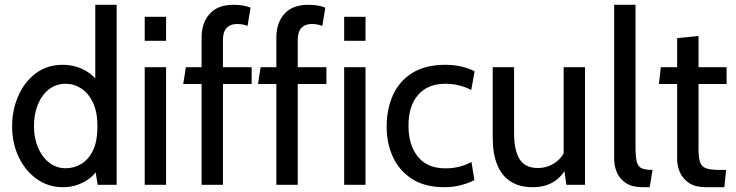

<svg xmlns="http://www.w3.org/2000/svg" viewBox="-20 -770 3066 800"><path d="M241.5 10Q181.5 10 133.8 -23.8Q86 -57.5 58.2 -115Q30.5 -172.5 30.5 -244Q30.5 -312 56.2 -370.5Q82 -429 129.2 -464.5Q176.5 -500 241.5 -500Q291.5 -500 333.8 -477Q376 -454 403 -407.5L377 -395V-750H466V0H387L370 -104L400.5 -89Q380 -41 336.5 -15.5Q293 10 241.5 10ZM254 -69Q288.5 -69 318.8 -87Q349 -105 367.5 -143.5Q386 -182 386 -244Q386 -303 367.5 -342.2Q349 -381.5 318.8 -401.2Q288.5 -421 254 -421Q214 -421 184.2 -398Q154.5 -375 138 -335Q121.5 -295 121.5 -244Q121.5 -196 138 -156.2Q154.5 -116.5 184.2 -92.8Q214 -69 254 -69Z M583 0V-490H672V0ZM583 -600V-700H672V-600Z M820 0V-420H743.5L754.5 -490H820V-613.5Q820 -674.5 853.5 -712.2Q887 -750 952.5 -750Q975.5 -750 992.5 -747Q1009.5 -744 1024 -738L1011.5 -662Q1001 -666 990.8 -668Q980.5 -670 967 -670Q940 -670 924.5 -653.8Q909 -637.5 909 -603.5V-490H1028.5V-420H909V0Z M1131.5 0V-420H1055L1066 -490H1131.5V-613.5Q1131.5 -674.5 1165 -712.2Q1198.5 -750 1264 -750Q1287 -750 1304 -747Q1321 -744 1335.5 -738L1323 -662Q1312.5 -666 1302.2 -668Q1292 -670 1278.5 -670Q1251.5 -670 1236 -653.8Q1220.5 -637.5 1220.5 -603.5V-490H1340V-420H1220.5V0Z M1414 0V-490H1503V0ZM1414 -600V-700H1503V-600Z M1831.5 10Q1751 10 1697.8 -23.8Q1644.5 -57.5 1617.8 -114.8Q1591 -172 1591 -242Q1591 -315 1617.2 -373.5Q1643.5 -432 1697.8 -466Q1752 -500 1836 -500Q1871 -500 1902.2 -492.8Q1933.5 -485.5 1957.5 -473L1943.5 -395Q1919.5 -407.5 1892.5 -414.2Q1865.5 -421 1836 -421Q1762.5 -421 1722.2 -374.8Q1682 -328.5 1682 -246Q1682 -165.5 1721.2 -117Q1760.5 -68.5 1836.5 -68.5Q1866 -68.5 1893 -75.2Q1920 -82 1944.5 -95L1956.5 -20Q1937 -8.5 1903 0.8Q1869 10 1831.5 10Z M2199.5 10Q2144.5 10 2107.5 -13.8Q2070.5 -37.5 2051.8 -83.5Q2033 -129.5 2033 -197V-490H2122V-215Q2122 -144.5 2144.8 -107.2Q2167.5 -70 2221 -70Q2261 -70 2293.5 -92.5Q2326 -115 2341 -158L2328.5 -106V-490H2417.5V0H2340L2327 -90.5L2347 -84.5Q2327.5 -39.5 2290.5 -14.8Q2253.5 10 2199.5 10Z M2657.5 10Q2614 10 2588 -7.2Q2562 -24.5 2550.5 -51.5Q2539 -78.5 2539 -108V-750H2628V-160Q2628 -118 2633 -97Q2638 -76 2653.2 -69Q2668.5 -62 2699 -62L2687 10Z M2921.5 10Q2878 10 2851.8 -7Q2825.5 -24 2813.5 -50.8Q2801.5 -77.5 2801.5 -107V-420H2725.5L2733.5 -490H2801.5V-611L2890.5 -620V-490H3007.5V-420H2890.5V-152Q2890.5 -114 2896.8 -94.8Q2903 -75.5 2922 -68.8Q2941 -62 2978.5 -62H3005.5L2998 10Z"/></svg>

Font: Cabin
Style: Regular
Weight: 400
Width: 4
Designer: Pablo Impallari
Foundry: Pablo Impallari. http://www.impallari.com Igino Marini. http://www.ikern.com
Version: Version 3.001